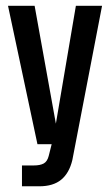

<svg xmlns="http://www.w3.org/2000/svg" viewBox="-20 -508 382 666"><path d="M7.8 -487.8H100.1L173.8 -79.1L243.2 -487.8H334L231 46.9Q220.2 92.3 192.4 115.2Q164.6 138.2 116.2 138.2H56.2V65.9H97.2Q119.1 65.9 131.6 59.1Q144 52.2 148.9 33.2L159.2 -7.8H109.9Z"/></svg>

Font: Teko
Style: Regular
Weight: 400
Designer: Manushi Parikh, Jonny Pinhorn
Foundry: Indian Type Foundry
Version: Version 2.000;PS 1.0;hotconv 1.0.79;makeotf.lib2.5.61930